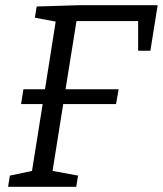

<svg xmlns="http://www.w3.org/2000/svg" viewBox="-20 -718 626 738"><path d="M11 0 18 -43 103 -61 144 -318H61L70 -375H153L194 -635L114 -650L121 -693L282 -698H586L558 -523H511V-637H274L232 -375H436L426 -318H223L182 -61L280 -43L273 0Z"/></svg>

Font: Bitter
Style: Italic
Weight: 400
Italic angle: -9°
Designer: Sol Matas, and Bitter project Authors
Foundry: Sol Matas
Version: Version 2.001